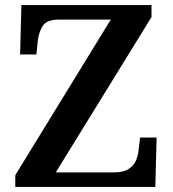

<svg xmlns="http://www.w3.org/2000/svg" viewBox="-20 -734 678 754"><path d="M40 0V-46L415 -657H210Q164 -657 148 -632.5Q132 -608 128 -570L123 -520H59L64 -714H575V-667L199 -57H429Q465 -57 485.5 -70.5Q506 -84 514.5 -105Q523 -126 525 -150L530 -194H595L590 0Z"/></svg>

Font: Noto Serif NP Hmong SemiBold
Style: Regular
Weight: 600
Designer: Dalton Maag Ltd
Foundry: Dalton Maag Ltd
Version: Version 1.001; ttfautohint (v1.8.4.7-5d5b)